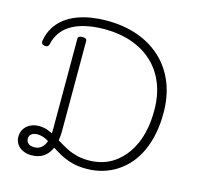

<svg xmlns="http://www.w3.org/2000/svg" viewBox="-154 -1314 1554 1499"><g transform="rotate(15 622.5 -564.0)"><path d="M228 20Q189 20 158 5.5Q127 -9 110 -35Q93 -61 93 -93Q93 -131 110.5 -158Q128 -185 159 -200.5Q190 -216 230 -216Q266 -216 298 -204.5Q330 -193 361.5 -174.5Q393 -156 425 -136Q457 -116 493.5 -97.5Q530 -79 573.5 -68Q617 -57 669 -57Q726 -57 778 -72Q830 -87 873.5 -117.5Q917 -148 952.5 -191.5Q988 -235 1013.5 -292Q1039 -349 1052 -417.5Q1065 -486 1065 -566Q1065 -685 1028 -779.5Q991 -874 920.5 -941Q850 -1008 750 -1043.5Q650 -1079 525 -1079Q475 -1079 425.5 -1072.5Q376 -1066 330.5 -1051Q285 -1036 247 -1011Q209 -986 182 -947.5Q155 -909 143 -856Q140 -842 131.5 -836Q123 -830 107 -832Q91 -835 85 -843.5Q79 -852 81 -867Q92 -930 121 -976.5Q150 -1023 194.5 -1056.5Q239 -1090 293 -1110Q347 -1130 406.5 -1139Q466 -1148 526 -1148Q669 -1148 782.5 -1106.5Q896 -1065 976 -988Q1056 -911 1098 -804Q1140 -697 1140 -564Q1140 -475 1124.5 -397Q1109 -319 1079.5 -255Q1050 -191 1008 -142Q966 -93 913.5 -59Q861 -25 799.5 -7Q738 11 669 11Q599 11 545 -5Q491 -21 448 -45.5Q405 -70 369 -94Q333 -118 300.5 -134Q268 -150 233 -150Q202 -150 185 -136Q168 -122 168 -98Q168 -75 185 -60.5Q202 -46 232 -46Q269 -46 293 -67.5Q317 -89 328.5 -129.5Q340 -170 340 -225V-952Q340 -964 349 -969.5Q358 -975 376 -975Q394 -975 402.5 -969.5Q411 -964 411 -952V-223Q411 -150 390.5 -95Q370 -40 329.5 -10Q289 20 228 20Z"/></g></svg>

Font: Playwrite CL Light
Style: Regular
Weight: 300
Designer: Veronika Burian, José Scaglione
Foundry: TypeTogether
Version: Version 1.002